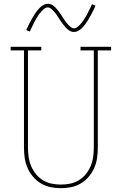

<svg xmlns="http://www.w3.org/2000/svg" viewBox="-20 -981 640 1009"><path d="M300 8Q273 8 246 2.5Q219 -3 195.5 -17Q172 -31 154 -52Q136 -73 125 -98Q114 -123 110 -150Q106 -177 106 -205V-716H36V-735H197V-716H127V-205Q127 -180 130.5 -155.5Q134 -131 143.5 -108.5Q153 -86 168.5 -66.5Q184 -47 205.5 -34Q227 -21 251 -16Q275 -11 300 -11Q325 -11 349 -16Q373 -21 394.5 -34Q416 -47 431.5 -66.5Q447 -86 456.5 -108.5Q466 -131 469.5 -155.5Q473 -180 473 -205V-716H403V-735H564V-716H494V-205Q494 -177 490 -150Q486 -123 475 -98Q464 -73 446 -52Q428 -31 404.5 -17Q381 -3 354 2.5Q327 8 300 8ZM369 -813Q356 -813 345.5 -819.5Q335 -826 326.5 -835Q318 -844 311 -853.5Q304 -863 297 -873.5Q290 -884 283 -895Q276 -906 268.5 -915Q261 -924 251 -933Q241 -942 231 -942Q226 -942 223.5 -941Q221 -940 217.5 -938Q214 -936 209.5 -932.5Q205 -929 200 -923.5Q195 -918 192.5 -915Q190 -912 187.5 -909Q185 -906 183 -902.5Q181 -899 178.5 -895.5Q176 -892 173.5 -888Q171 -884 168.5 -879.5Q166 -875 163.5 -870.5Q161 -866 158.5 -861Q156 -856 153.5 -850.5Q151 -845 148 -839.5Q145 -834 142.5 -828Q140 -822 137 -815L118 -823Q123 -835 128 -845Q133 -855 138 -864.5Q143 -874 147.5 -882Q152 -890 156.5 -897.5Q161 -905 165 -911Q169 -917 173.5 -922.5Q178 -928 185.5 -936.5Q193 -945 200.5 -950Q208 -955 215 -958Q222 -961 231 -961Q244 -961 254.5 -955Q265 -949 273.5 -939.5Q282 -930 289 -920.5Q296 -911 303 -900.5Q310 -890 317 -879Q324 -868 331.5 -859Q339 -850 349 -841Q359 -832 369 -832Q374 -832 376.5 -833Q379 -834 382.5 -836Q386 -838 390.5 -842Q395 -846 400 -851Q405 -856 407.5 -859.5Q410 -863 412.5 -866Q415 -869 417 -872Q419 -875 421.5 -879Q424 -883 426.5 -886.5Q429 -890 431.5 -894.5Q434 -899 436.5 -903.5Q439 -908 441.5 -913Q444 -918 446.5 -923.5Q449 -929 452 -934.5Q455 -940 457.5 -946Q460 -952 463 -959L482 -951Q477 -940 472 -929.5Q467 -919 462 -910Q457 -901 452.5 -892.5Q448 -884 443.5 -877Q439 -870 435 -863.5Q431 -857 426.5 -851.5Q422 -846 414.5 -837.5Q407 -829 399.5 -824Q392 -819 385 -816Q378 -813 369 -813Z"/></svg>

Font: Iosevka HT Thin Extended
Style: Regular
Weight: 100
Width: 7
Monospace: yes
Designer: Belleve Invis
Foundry: Belleve Invis
Version: Version 32.3.0; ttfautohint (v1.8.4)